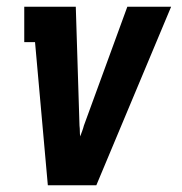

<svg xmlns="http://www.w3.org/2000/svg" viewBox="-20 -550 540 570"><path d="M122 0 84 -425H52V-530H205L216 -177Q217 -169 217 -161Q217 -153 218 -145Q221 -153 224 -161Q227 -169 229 -177L358 -530H488L266 0Z"/></svg>

Font: Iosevka Slab Extrabold
Style: Italic
Weight: 800
Italic angle: -9°
Monospace: yes
Designer: Belleve Invis
Foundry: Belleve Invis
Version: Version 11.1.0; ttfautohint (v1.8.3)